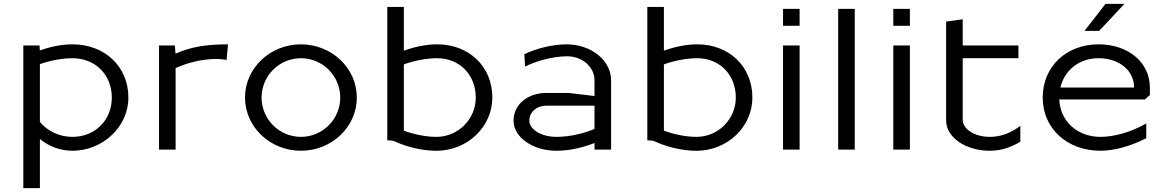

<svg xmlns="http://www.w3.org/2000/svg" viewBox="-20 -776 6054 996"><path d="M101 -540V200H187V-54.8C233.3 -16.8 292.1 6 356 6C512.2 6 646 -117.6 646 -270C646 -430.1 524.2 -546 356 -546C299.2 -546 238.8 -533 186.5 -514.4L185 -540ZM187 -443.4C236.2 -460.8 299 -474 356 -474C474.3 -474 560 -388.3 560 -270C560 -151.9 472.5 -66 356 -66C288.8 -66 227.1 -95.2 187 -143.2Z M805 0H891V-422.7C949.4 -449.5 1025.2 -470.1 1103.4 -470.1C1120.6 -470.1 1137.9 -468.1 1155.2 -465L1163 -546C1044.1 -546 969.2 -532 890.4 -497.7L887 -540H805Z M1337 -270C1337 -382.6 1428.4 -474 1541 -474C1653.6 -474 1745 -382.6 1745 -270C1745 -157.4 1653.6 -66 1541 -66C1428.4 -66 1337 -157.4 1337 -270ZM1251 -270C1251 -117.6 1380.9 6 1541 6C1701.1 6 1831 -117.6 1831 -270C1831 -422.4 1701.1 -546 1541 -546C1380.9 -546 1251 -422.4 1251 -270Z M1989 -48C1998 -48 2016.7 -47.7 2027 -42.8C2087.6 -14.5 2169 6.2 2244 6.2C2404.1 6 2534 -117.7 2534 -270C2534 -430.1 2413.9 -546 2248 -546C2190 -546 2128.1 -532.4 2075 -513.1V-740H1989ZM2075 -98.1V-441.9C2124.8 -460.1 2189.5 -474 2248 -474C2364 -474 2448 -388.3 2448 -270C2448 -157.4 2356.7 -66.2 2244 -66C2187 -66 2124.2 -80.1 2075 -98.1Z M3064 -107.4C3012.2 -84.6 2935.5 -66 2867 -66C2789.2 -66 2726 -103.6 2726 -149.9C2726 -195.2 2763.8 -228 2816 -228H3064ZM3150 0V-360C3150 -462.7 3046.5 -546 2919 -546C2842 -546 2760.6 -523.3 2700 -495L2704 -430.8C2754.6 -456.6 2844 -484 2922 -484C3000.4 -484 3064 -428.4 3064 -360V-278L2928.2 -294H2816C2716.2 -294 2644 -233.5 2644 -149.9C2644 -63.8 2743.9 6.1 2867 6.1C2934.1 6.1 3005.9 -10.7 3064 -34.3V0Z M3338 -48C3347 -48 3365.7 -47.7 3376 -42.8C3436.6 -14.5 3518 6.2 3593 6.2C3753.1 6 3883 -117.7 3883 -270C3883 -430.1 3762.9 -546 3597 -546C3539 -546 3477.1 -532.4 3424 -513.1V-740H3338ZM3424 -98.1V-441.9C3473.8 -460.1 3538.5 -474 3597 -474C3713 -474 3797 -388.3 3797 -270C3797 -157.4 3705.7 -66.2 3593 -66C3536 -66 3473.2 -80.1 3424 -98.1Z M4042 -642H4128V-730H4042ZM4042 0H4128V-540H4042Z M4328 0H4414V-730H4328Z M4614 -642H4700V-730H4614ZM4614 0H4700V-540H4614Z M4888 -150C4888 -63.9 4989.2 6 5114 6C5172.7 6 5222.2 -10.5 5273 -41V-123.1C5224.2 -86.7 5173.9 -66 5114 -66C5036.7 -66 4974 -105.9 4974 -155V-474H5263V-540H4974V-676L4888 -664Z M5606 -616H5682L5813 -756H5715ZM5389 -270C5389 -109.9 5515 6 5689 6C5758.8 6 5845.7 -17.5 5926.3 -59.1V-135.5C5842.7 -88 5755.3 -66 5689 -66C5568.4 -66 5479.9 -146.9 5475 -260H5919L5945 -283V-322C5945 -451.9 5833.3 -546 5679 -546C5510.8 -546 5389 -430.1 5389 -270ZM5480.9 -322C5502.1 -412.6 5578.8 -474 5679 -474C5785.7 -474 5863 -410.2 5863 -322Z"/></svg>

Font: Resamitz
Style: Bold
Weight: 700
Designer: gluk
Foundry: gluk
Version: Version 0.047